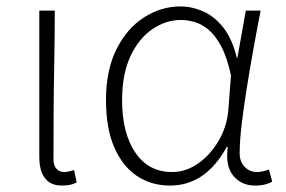

<svg xmlns="http://www.w3.org/2000/svg" viewBox="-20 -563 887 596"><path d="M172 13Q149 13 134 3.5Q119 -6 110.5 -25.5Q102 -45 102 -76V-530H150Q150 -452 148.5 -375Q147 -298 146.5 -221.5Q146 -145 146 -69Q146 -49 155.5 -39Q165 -29 179 -29Q186 -29 193 -30.5Q200 -32 210 -35L218 3Q210 8 199 10.5Q188 13 172 13Z M508 13Q450 13 405.5 -16.5Q361 -46 335 -105Q309 -164 309 -252Q309 -345 341.5 -410Q374 -475 427 -509Q480 -543 540 -543Q576 -543 611 -527.5Q646 -512 673.5 -477Q701 -442 715 -384H717L743 -530H789Q778 -474 767 -413Q756 -352 746.5 -292.5Q737 -233 730.5 -180Q724 -127 724 -87Q724 -61 739.5 -45Q755 -29 778 -29Q787 -29 797.5 -31.5Q808 -34 815 -37L825 1Q816 6 803 9.5Q790 13 771 13Q730 13 704.5 -17Q679 -47 687 -107H684Q618 13 508 13ZM514 -29Q557 -29 595 -55.5Q633 -82 659 -126.5Q685 -171 689 -224L697 -329Q685 -385 666.5 -419.5Q648 -454 626.5 -471.5Q605 -489 583 -495Q561 -501 542 -501Q495 -501 453 -472.5Q411 -444 385 -388.5Q359 -333 359 -252Q359 -150 400 -89.5Q441 -29 514 -29Z"/></svg>

Font: Noto Sans TC ExtraLight
Style: Regular
Weight: 250
Designer: Ryoko NISHIZUKA  (kana, bopomofo & ideographs); Paul D. Hunt (Latin, Greek & Cyrillic); Sandoll Communications , Soo-you
Foundry: Adobe
Version: Version 2.004-H2;hotconv 1.0.118;makeotfexe 2.5.65603